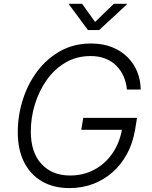

<svg xmlns="http://www.w3.org/2000/svg" viewBox="-20 -962 783 992"><path d="M339.4 9.8Q255.9 9.8 196 -25.4Q136.2 -60.5 104 -125.2Q71.8 -189.9 71.8 -278.8Q71.8 -364.7 97.7 -446.5Q123.5 -528.3 172.9 -594Q222.2 -659.7 292.2 -698.5Q362.3 -737.3 450.7 -737.3Q510.7 -737.3 558.3 -718.5Q606 -699.7 638.9 -666.7Q671.9 -633.8 689.2 -590.8Q706.5 -547.9 707 -499.5H635.7Q632.3 -535.6 618.9 -566.7Q605.5 -597.7 582 -621.6Q558.6 -645.5 525.1 -658.9Q491.7 -672.4 448.2 -672.4Q376 -672.4 318.8 -638.9Q261.7 -605.5 221.7 -549.1Q181.6 -492.7 160.4 -423.3Q139.2 -354 139.2 -282.7Q139.2 -174.3 194.3 -114.7Q249.5 -55.2 341.8 -55.2Q410.6 -55.2 467 -85.2Q523.4 -115.2 561.3 -170.2Q599.1 -225.1 611.3 -299.3L631.3 -291.5H399.9L410.2 -353H688L677.7 -290.5Q666 -221.7 636 -166.5Q606 -111.3 561 -71.8Q516.1 -32.2 459.7 -11.2Q403.3 9.8 339.4 9.8ZM404.3 -942.4 471.2 -848.6 568.4 -942.4H635.7L634.8 -938.5L492.2 -806.6H434.6L336.9 -938.5L337.9 -942.4Z"/></svg>

Font: Inter Light
Style: Italic
Weight: 300
Italic angle: -9.3988°
Designer: Rasmus Andersson
Foundry: rsms
Version: Version 4.001;git-66647c0bb